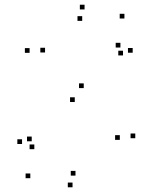

<svg xmlns="http://www.w3.org/2000/svg" viewBox="-20 -772 660 814"><path d="M553.5 -186V-206H533.5V-186ZM335 -398.5V-418.5H315V-398.5ZM171 -549.5V-569.5H151V-549.5ZM328.5 -683.5V-703.5H308.5V-683.5ZM490.5 -570.5V-590.5H470.5V-570.5ZM501.5 -537V-557H481.5V-537ZM542.5 -548.5V-568.5H522.5V-548.5ZM507.5 -693.5V-713.5H487.5V-693.5ZM338.5 -732V-752H318.5V-732ZM105.5 -548V-568H85.5V-548ZM297 -339.5V-359.5H277V-339.5ZM488 -179V-199H468V-179ZM300 -27.5V-47.5H280V-27.5ZM125.5 -139.5V-159.5H105.5V-139.5ZM114.5 -173V-193H94.5V-173ZM73.5 -161.5V-181.5H53.5V-161.5ZM108.5 -16.5V-36.5H88.5V-16.5ZM287.5 22V2H267.5V22Z"/></svg>

Font: Monaspace Xenon Dots Var
Style: Regular
Weight: 400
Designer: Riley Cran and the Lettermatic Team
Version: Version 1.100 (Monaspace Xenon Dots)